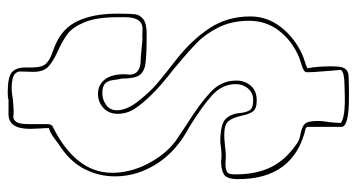

<svg xmlns="http://www.w3.org/2000/svg" viewBox="-228 -570 902 485"><g transform="rotate(90 222.5 -328.0)"><path d="M351 -30Q346 -27 331 -15.5Q316 -4 304 -1Q304 12 305 20L306 47Q306 101 269 101H232Q227 103 215 103Q175 103 163 92.5Q151 82 151 59V43Q151 16 141.5 6.5Q132 -3 118 -8Q104 -13 97 -16Q52 -34 33.5 -74Q15 -114 15 -173Q15 -206 16.5 -218.5Q18 -231 29 -239.5Q40 -248 67 -248Q120 -248 141 -245Q162 -242 170.5 -229.5Q179 -217 179 -185Q181 -178 182.5 -164.5Q184 -151 191 -143.5Q198 -136 216 -136Q232 -136 245.5 -145.5Q259 -155 259 -173Q259 -198 235.5 -227.5Q212 -257 192 -274Q172 -291 132 -322Q81 -362 51.5 -407Q22 -452 22 -510Q22 -552 48.5 -586.5Q75 -621 118 -641Q125 -644 136 -647.5Q147 -651 153 -654Q148 -678 148 -716Q148 -740 153.5 -748.5Q159 -757 171.5 -758Q184 -759 225 -759Q301 -759 301 -740V-654L302 -652L304 -650Q433 -620 433 -479Q433 -451 421.5 -443.5Q410 -436 388 -436Q383 -437 373 -437Q363 -437 355 -436Q347 -435 340 -434Q295 -434 281.5 -447Q268 -460 266 -484Q264 -501 258.5 -509Q253 -517 233 -517Q215 -517 204 -504Q193 -491 193 -473Q193 -439 221 -413.5Q249 -388 301 -356Q325 -343 343 -329Q382 -299 404 -256.5Q426 -214 426 -168Q426 -127 407.5 -91Q389 -55 351 -30ZM234 -526Q255 -526 262 -516.5Q269 -507 273 -487Q278 -465 286.5 -454.5Q295 -444 321 -444Q332 -444 350 -446Q366 -448 374 -448L394 -447Q409 -447 416 -452L418 -454Q421 -459 421 -472Q421 -526 402 -563.5Q383 -601 341 -629Q331 -635 317 -637Q301 -640 293.5 -647.5Q286 -655 286 -680Q286 -694 289 -709Q291 -729 291 -738L289 -740Q277 -746 259 -747.5Q241 -749 225.5 -748.5Q210 -748 205 -748Q160 -748 157 -738L159 -716Q160 -701 161.5 -683.5Q163 -666 163 -652Q163 -645 145 -639.5Q127 -634 123 -632Q82 -614 57.5 -581.5Q33 -549 33 -507Q33 -464 49 -431Q65 -398 88.5 -375Q112 -352 153 -318Q199 -282 219 -261Q242 -238 255 -218Q268 -198 268 -175Q268 -152 253 -138.5Q238 -125 218 -125Q195 -125 181.5 -142Q168 -159 168 -192L169 -205Q169 -233 130 -233Q123 -233 105 -235Q80 -238 74 -237Q71 -237 55 -237.5Q39 -238 31.5 -227Q24 -216 24 -194V-174Q24 -122 36.5 -91.5Q49 -61 66.5 -48Q84 -35 111 -23Q137 -11 149.5 1Q162 13 162 39L161 74Q164 86 175.5 89.5Q187 93 203 93Q210 93 218.5 92Q227 91 231 90Q253 88 262 88Q271 88 276 89Q285 88 289.5 79.5Q294 71 294 50V28V3Q294 -7 300 -11H301Q417 -69 417 -161Q417 -206 394.5 -250Q372 -294 337 -321Q337 -321 295 -349Q241 -383 212.5 -410Q184 -437 184 -474Q184 -496 197 -511Q210 -526 234 -526Z"/></g></svg>

Font: Londrina Outline
Style: Regular
Weight: 400
Designer: Marcelo Magalhaes
Foundry: Marcelo Magalhães
Version: Version 1.002